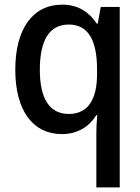

<svg xmlns="http://www.w3.org/2000/svg" viewBox="-20 -569 603 829"><path d="M396 11V240H497V-539H415L402 -467H398C366 -515 319 -549 249 -549C121 -549 46 -444 46 -268C46 -93 121 10 247 10C318 10 367 -25 396 -72H400C397 -42 396 -14 396 11ZM277 -77C192 -77 152 -146 152 -267C152 -394 192 -463 277 -463C363 -463 399 -392 399 -269V-249C399 -141 361 -77 277 -77Z"/></svg>

Font: Noto Sans Mono SemiCondensed Medium
Style: Regular
Weight: 500
Width: 4
Designer: Monotype Design Team
Foundry: Monotype Imaging Inc.
Version: Version 2.014